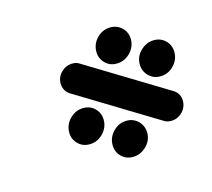

<svg xmlns="http://www.w3.org/2000/svg" viewBox="-53 -581 428 388"><g transform="rotate(-15 160.5 -386.5)"><path d="M243.7 -431.1Q243.7 -447 255.9 -458.9Q268.1 -470.7 284.1 -470.7Q298.5 -470.7 308.1 -460.9Q317.8 -451.1 317.8 -437Q317.8 -420.7 305.9 -408.7Q294.1 -396.7 277.8 -396.7Q263.3 -396.7 253.5 -406.7Q243.7 -416.7 243.7 -431.1ZM70.4 -334.8Q70.4 -351.1 82.4 -363.1Q94.4 -375.2 110.7 -375.2Q125.2 -375.2 134.8 -365.4Q144.4 -355.6 144.4 -341.5Q144.4 -325.2 132.4 -313.1Q120.4 -301.1 104.1 -301.1Q89.6 -301.1 80 -310.9Q70.4 -320.7 70.4 -334.8ZM148.5 -287.4Q148.5 -303.7 160.4 -315.7Q172.2 -327.8 188.5 -327.8Q203 -327.8 212.8 -317.8Q222.6 -307.8 222.6 -293.3Q222.6 -277.4 210.4 -265.6Q198.1 -253.7 182.2 -253.7Q167.8 -253.7 158.1 -263.5Q148.5 -273.3 148.5 -287.4ZM79.3 -435.2Q79.3 -448.5 89.3 -458.1Q99.3 -467.8 112.6 -467.8Q121.9 -467.8 127.8 -463.3L296.3 -360.7Q302.2 -357 305.6 -350.9Q308.9 -344.8 308.9 -337.4Q308.9 -323.7 299.1 -313.9Q289.3 -304.1 275.6 -304.1Q266.7 -304.1 260.4 -308.5L91.9 -411.1Q85.9 -414.8 82.6 -421.1Q79.3 -427.4 79.3 -435.2ZM165.6 -478.1Q165.6 -494.4 177.4 -506.5Q189.3 -518.5 205.6 -518.5Q220 -518.5 229.8 -508.7Q239.6 -498.9 239.6 -484.8Q239.6 -468.5 227.6 -456.5Q215.6 -444.4 199.3 -444.4Q184.8 -444.4 175.2 -454.3Q165.6 -464.1 165.6 -478.1Z"/></g></svg>

Font: 26F Galaxy Sans Black
Style: Italic
Weight: 900
Italic angle: -5°
Designer: C₂₉H₂₅N₃O₅
Version: Version 1.200